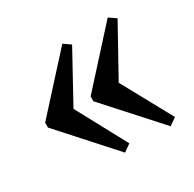

<svg xmlns="http://www.w3.org/2000/svg" viewBox="-99 -515 612 605"><g transform="rotate(-30 207.5 -212.0)"><path d="M360.4 -14.2 189 -204.1V-221.7L359.9 -410.2L385.7 -392.6L287.1 -214.8L386.7 -32.7ZM194.3 -14.2 23.4 -204.1V-221.7L194.8 -410.2L220.2 -392.6L122.6 -214.8L220.7 -32.7Z"/></g></svg>

Font: Elstob SemiBold
Style: Regular
Weight: 600
Designer: Peter S. Baker
Version: Version 1.015